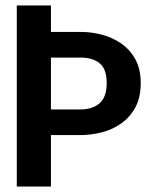

<svg xmlns="http://www.w3.org/2000/svg" viewBox="-20 -680 541 700"><path d="M41.2 0V-660H165.7V-563.5H277.2Q313 -563.5 351.1 -553.6Q389.3 -543.7 421.4 -521.8Q453.5 -499.8 473.3 -464.1Q493.1 -428.4 493.1 -377.2Q493.1 -325.1 473.8 -289.1Q454.5 -253 422.8 -230.5Q391.1 -207.9 351.8 -197.7Q312.6 -187.5 272.2 -187.5H165.7V0ZM165.7 -281H272.1Q317.7 -281 343.3 -303.8Q369 -326.7 369 -377.1Q369 -428.4 343.4 -449.2Q317.9 -470.1 274.2 -470.1H165.7Z"/></svg>

Font: Panamera Thin
Style: Regular
Weight: 100
Designer: Bastien Sozeau
Foundry: NBR — Bastien Sozeau
Version: Version 3.003;gftools[0.9.33]